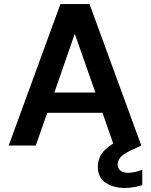

<svg xmlns="http://www.w3.org/2000/svg" viewBox="-20 -720 747 950"><path d="M23 0 279 -700H423L679 0L626 25Q588 43 575 59.5Q562 76 562 93Q562 113 576 124Q590 135 614 135Q645 135 684 120V196Q665 202 642.5 206Q620 210 597 210Q543 210 503.5 185Q464 160 464 104Q464 73 480.5 45Q497 17 540 -10L487 -162H214L157 0ZM249 -262H452L350 -553Z"/></svg>

Font: Firefly Display
Style: Bold
Weight: 700
Designer: Colophon Foundry, Jonny Pinhorn
Foundry: Colophon Foundry
Version: Version 1.200; ttfautohint (v1.8.3)